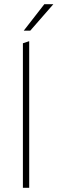

<svg xmlns="http://www.w3.org/2000/svg" viewBox="-20 -894 274 914"><path d="M89 -688 119 -698V0H89ZM191 -874H234L124 -748H93Z"/></svg>

Font: Roundo ExtraLight
Style: Regular
Weight: 250
Designer: Namrata Goyal (Gurmukhi), Shiva Nallaperumal (Latin)
Foundry: Indian Type Foundry
Version: Version 1.000;PS 1.0;hotconv 1.0.88;makeotf.lib2.5.647800